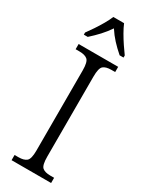

<svg xmlns="http://www.w3.org/2000/svg" viewBox="-239 -976 799 1022"><g transform="rotate(30 161.0 -465.5)"><path d="M39 0V-32H63Q96 -32 112 -45.5Q128 -59 128 -110V-603Q128 -655 112 -668.5Q96 -682 63 -682H39V-714H282V-682H259Q225 -682 209.5 -668.5Q194 -655 194 -603V-111Q194 -59 209.5 -45.5Q225 -32 259 -32H282V0ZM38 -784Q52 -803 69.5 -829Q87 -855 102.5 -882Q118 -909 127 -931H193Q202 -909 217.5 -882Q233 -855 250.5 -829Q268 -803 282 -784V-771H258Q228 -797 204 -823Q180 -849 160 -880Q139 -849 115 -823Q91 -797 62 -771H38Z"/></g></svg>

Font: Noto Serif Hebrew SemiCondensed Light
Style: Regular
Weight: 300
Width: 4
Designer: Monotype Design Team
Foundry: Monotype Imaging Inc.
Version: Version 2.004; ttfautohint (v1.8.4.7-5d5b)